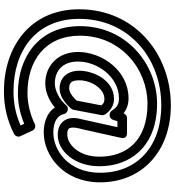

<svg xmlns="http://www.w3.org/2000/svg" viewBox="25 -748 912 1003"><g transform="rotate(90 481.5 -247.0)"><path d="M79 -204C79 -463 284 -633 531 -633C750 -633 883 -503 883 -314C883 -148 766 -69 672 -69C615 -69 583 -92 576 -125C574 -137 561 -145 551 -145H549C542 -145 535 -142 530 -136C501 -101 454 -77 416 -77C349 -77 302 -119 302 -198C302 -301 384 -412 494 -412C524 -412 542 -402 558 -375C563 -367 573 -363 580 -363H582C593 -363 603 -371 606 -380L614 -404H645L605 -224C600 -205 597 -190 597 -174C597 -122 633 -92 684 -92C771 -92 849 -182 849 -310C849 -474 743 -611 522 -611C317 -611 117 -452 117 -208C117 5 278 116 467 116C524 116 580 103 627 83L636 102C579 127 522 139 457 139C249 139 79 24 79 -204ZM29 -204C29 56 230 189 457 189C537 189 610 172 680 136C691 130 698 115 692 103L662 39C656 26 640 22 628 28C583 50 524 66 467 66C297 66 167 -27 167 -208C167 -422 342 -561 522 -561C717 -561 799 -450 799 -310C799 -200 733 -142 684 -142C653 -142 647 -149 647 -174C647 -183 649 -196 653 -211L654 -213L701 -424C707 -452 683 -454 677 -454H596C587 -454 577 -447 573 -437C573 -436 572 -437 572 -436C550 -454 523 -462 494 -462C349 -462 252 -323 252 -198C252 -95 322 -27 416 -27C461 -27 506 -47 542 -77C568 -37 618 -19 672 -19C794 -19 933 -122 933 -314C933 -531 772 -683 531 -683C261 -683 29 -493 29 -204ZM350 -205C350 -141 388 -102 442 -102C479 -102 513 -123 548 -162C551 -165 553 -170 554 -174L582 -321C583 -328 581 -335 578 -340C558 -369 531 -386 497 -386C399 -386 350 -278 350 -205ZM400 -205C400 -266 443 -336 497 -336C512 -336 520 -333 531 -320L506 -191C478 -161 457 -152 442 -152C415 -152 400 -161 400 -205Z"/></g></svg>

Font: Falling Sky
Style: ExtOu
Weight: 400
Designer: Paul D. Hunt
Foundry: Adobe Systems Incorporated
Version: Version 1.02